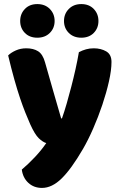

<svg xmlns="http://www.w3.org/2000/svg" viewBox="-20 -733 591 942"><path d="M128 -124Q117 -149 104.5 -180Q92 -211 78.5 -251Q65 -291 50.5 -342.5Q36 -394 20 -461Q34 -475 57.5 -485.5Q81 -496 109 -496Q144 -496 167 -481.5Q190 -467 201 -427Q221 -357 240.5 -288.5Q260 -220 280 -152H284Q296 -186 307.5 -226Q319 -266 330 -308.5Q341 -351 350.5 -393.5Q360 -436 367 -477Q384 -486 402 -491Q420 -496 440 -496Q475 -496 501 -481Q527 -466 527 -429Q527 -389 514.5 -333.5Q502 -278 482 -218.5Q462 -159 437 -102Q412 -45 387 -2Q330 96 282.5 142.5Q235 189 186 189Q146 189 119 164Q92 139 87 99Q119 72 151 38Q183 4 207 -31Q190 -36 170.5 -54.5Q151 -73 128 -124ZM248 -630Q248 -595 224.5 -571.5Q201 -548 163 -548Q125 -548 102 -571.5Q79 -595 79 -630Q79 -665 102 -689Q125 -713 163 -713Q201 -713 224.5 -689Q248 -665 248 -630ZM463 -630Q463 -595 440 -571.5Q417 -548 379 -548Q341 -548 317.5 -571.5Q294 -595 294 -630Q294 -665 317.5 -689Q341 -713 379 -713Q417 -713 440 -689Q463 -665 463 -630Z"/></svg>

Font: Baloo Thambi 2 ExtraBold
Style: Regular
Weight: 800
Designer: Aadarsh Rajan and Ek Type
Foundry: Ek Type
Version: Version 1.640;hotconv 1.0.111;makeotfexe 2.5.65597; ttfautoh